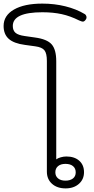

<svg xmlns="http://www.w3.org/2000/svg" viewBox="-118 -1035 519 1065"><path d="M142 -83V-697Q142 -739 128.5 -756Q115 -773 78 -778L20 -786Q-41 -794 -69.5 -819.5Q-98 -845 -98 -891Q-98 -949 -40.5 -982Q17 -1015 117 -1015Q184 -1015 244.5 -1000Q305 -985 352 -957Q356 -955 359 -949.5Q362 -944 362 -939Q362 -930 356 -924Q349 -915 341 -915Q336 -915 320 -922Q272 -946 224.5 -956.5Q177 -967 117 -967Q-47 -967 -47 -891Q-47 -866 -32 -853Q-17 -840 20 -835L76 -827Q143 -818 168.5 -789Q194 -760 194 -695V-151Q203 -158 219 -162.5Q235 -167 250 -167Q295 -167 321.5 -143.5Q348 -120 348 -80Q348 -40 319.5 -15Q291 10 246 10Q199 10 170.5 -15.5Q142 -41 142 -83ZM302 -79Q302 -101 287 -113.5Q272 -126 245 -126Q219 -126 204 -113.5Q189 -101 189 -79Q189 -58 204 -45.5Q219 -33 245 -33Q271 -33 286.5 -45Q302 -57 302 -79Z"/></svg>

Font: Kodchasan ExtraLight
Style: Regular
Weight: 275
Version: Version 1.000; ttfautohint (v1.6)